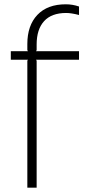

<svg xmlns="http://www.w3.org/2000/svg" viewBox="-20 -865 404 885"><path d="M344.2 -628.9V-589.8H146L148.9 -585V0H106V-585L108.9 -589.8H29.8V-628.9H108.9L106 -633.8V-662.1Q106 -747.6 152.3 -796.4Q198.7 -845.2 283.2 -845.2Q314.5 -845.2 344.2 -835V-795.9Q308.1 -805.2 285.2 -805.2Q217.3 -805.2 183.1 -767.3Q148.9 -729.5 148.9 -660.2V-633.8L146 -628.9Z"/></svg>

Font: Sinkin Sans 200 X Light
Style: Regular
Weight: 200
Designer: Keith Bates
Foundry: K-Type
Version: Sinkin Sans (version 1.0)  by Keith Bates   •   © 2014   www